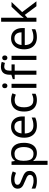

<svg xmlns="http://www.w3.org/2000/svg" viewBox="1526 -2330 1045 4136"><g transform="rotate(-90 2048.0 -262.5)"><path d="M434 -148Q434 -96 408 -61Q382 -26 334 -8Q286 10 220 10Q164 10 123.5 1Q83 -8 52 -24V-104Q84 -88 129.5 -74.5Q175 -61 222 -61Q289 -61 319 -82.5Q349 -104 349 -140Q349 -160 338 -176Q327 -192 298.5 -208Q270 -224 217 -244Q165 -264 128 -284Q91 -304 71 -332Q51 -360 51 -404Q51 -472 106.5 -509Q162 -546 252 -546Q301 -546 343.5 -536.5Q386 -527 423 -510L393 -440Q359 -454 322 -464Q285 -474 246 -474Q192 -474 163.5 -456.5Q135 -439 135 -409Q135 -387 148 -371.5Q161 -356 191.5 -341.5Q222 -327 273 -307Q324 -288 360 -268Q396 -248 415 -219.5Q434 -191 434 -148Z M819 -546Q918 -546 978.5 -477Q1039 -408 1039 -269Q1039 -178 1011.5 -115.5Q984 -53 934.5 -21.5Q885 10 818 10Q777 10 745 -1Q713 -12 690.5 -29.5Q668 -47 652 -68H646Q648 -51 650 -25Q652 1 652 20V240H564V-536H636L648 -463H652Q668 -486 690.5 -505Q713 -524 744.5 -535Q776 -546 819 -546ZM803 -472Q749 -472 716 -451.5Q683 -431 668 -390Q653 -349 652 -286V-269Q652 -203 666 -157Q680 -111 713.5 -87Q747 -63 805 -63Q854 -63 885.5 -90Q917 -117 932.5 -163.5Q948 -210 948 -270Q948 -362 912.5 -417Q877 -472 803 -472Z M1386 -546Q1455 -546 1504.5 -516Q1554 -486 1580.5 -431.5Q1607 -377 1607 -304V-251H1240Q1242 -160 1286.5 -112.5Q1331 -65 1411 -65Q1462 -65 1501.5 -74.5Q1541 -84 1583 -102V-25Q1542 -7 1502 1.5Q1462 10 1407 10Q1331 10 1272.5 -21Q1214 -52 1181.5 -113.5Q1149 -175 1149 -264Q1149 -352 1178.5 -415Q1208 -478 1261.5 -512Q1315 -546 1386 -546ZM1385 -474Q1322 -474 1285.5 -433.5Q1249 -393 1242 -321H1515Q1515 -367 1501 -401Q1487 -435 1458.5 -454.5Q1430 -474 1385 -474Z M1958 10Q1887 10 1831.5 -19Q1776 -48 1744.5 -109Q1713 -170 1713 -265Q1713 -364 1746 -426Q1779 -488 1835.5 -517Q1892 -546 1964 -546Q2005 -546 2043 -537.5Q2081 -529 2105 -517L2078 -444Q2054 -453 2022 -461Q1990 -469 1962 -469Q1908 -469 1873 -446Q1838 -423 1821 -378Q1804 -333 1804 -266Q1804 -202 1821 -157Q1838 -112 1872 -89Q1906 -66 1957 -66Q2001 -66 2034.5 -75Q2068 -84 2096 -97V-19Q2069 -5 2036.5 2.5Q2004 10 1958 10Z M2311 -536V0H2223V-536ZM2268 -737Q2288 -737 2303.5 -723.5Q2319 -710 2319 -681Q2319 -653 2303.5 -639Q2288 -625 2268 -625Q2246 -625 2231 -639Q2216 -653 2216 -681Q2216 -710 2231 -723.5Q2246 -737 2268 -737Z M2728 -468H2593V0H2505V-468H2411V-509L2505 -539V-570Q2505 -674 2551 -719.5Q2597 -765 2679 -765Q2711 -765 2737.5 -759.5Q2764 -754 2783 -747L2760 -678Q2744 -683 2723 -688Q2702 -693 2680 -693Q2636 -693 2614.5 -663.5Q2593 -634 2593 -571V-536H2728Z M2913 -536V0H2825V-536ZM2870 -737Q2890 -737 2905.5 -723.5Q2921 -710 2921 -681Q2921 -653 2905.5 -639Q2890 -625 2870 -625Q2848 -625 2833 -639Q2818 -653 2818 -681Q2818 -710 2833 -723.5Q2848 -737 2870 -737Z M3290 -546Q3359 -546 3408.5 -516Q3458 -486 3484.5 -431.5Q3511 -377 3511 -304V-251H3144Q3146 -160 3190.5 -112.5Q3235 -65 3315 -65Q3366 -65 3405.5 -74.5Q3445 -84 3487 -102V-25Q3446 -7 3406 1.5Q3366 10 3311 10Q3235 10 3176.5 -21Q3118 -52 3085.5 -113.5Q3053 -175 3053 -264Q3053 -352 3082.5 -415Q3112 -478 3165.5 -512Q3219 -546 3290 -546ZM3289 -474Q3226 -474 3189.5 -433.5Q3153 -393 3146 -321H3419Q3419 -367 3405 -401Q3391 -435 3362.5 -454.5Q3334 -474 3289 -474Z M3734 -363Q3734 -347 3732.5 -321Q3731 -295 3730 -276H3734Q3740 -284 3752 -299Q3764 -314 3776.5 -329.5Q3789 -345 3798 -355L3969 -536H4072L3855 -307L4087 0H3981L3795 -250L3734 -197V0H3647V-760H3734Z"/></g></svg>

Font: Noto Sans Lao Looped
Style: Regular
Weight: 400
Designer: Mark Frömberg, Ben Mitchell
Foundry: The Fontpad Ltd
Version: Version 1.001